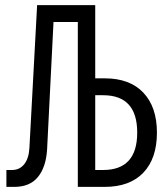

<svg xmlns="http://www.w3.org/2000/svg" viewBox="-20 -730 640 750"><path d="M5 0V-66H27Q57 -66 75 -89Q93 -112 95 -154L125 -710H352V-424H389Q487 -424 540 -368Q593 -312 593 -212Q593 -111 540 -55.5Q487 0 389 0H284V-644H189L164 -147Q160 -78 128.5 -39Q97 0 36 0ZM352 -66H383Q516 -66 516 -212Q516 -358 383 -358H352Z"/></svg>

Font: Geist Mono Light
Style: Regular
Weight: 300
Monospace: yes
Designer: Basement.studio, Andrés Briganti, Mateo Zaragoza
Foundry: Basement.studio, Vercel, Andrés Briganti, Guido Ferreyra, Mateo Zaragoza
Version: Version 1.500; ttfautohint (v1.8.4.7-5d5b)